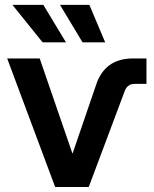

<svg xmlns="http://www.w3.org/2000/svg" viewBox="-20 -750 616 770"><path d="M201.2 0 8.8 -515.6H139.2L270 -135.7H271.5L364.7 -407.7Q399.4 -515.6 513.2 -515.6H567.4V-413.6H520.5Q491.2 -413.6 480.5 -385.7L335.9 0ZM150.9 -580.1 29.8 -730.5H153.8L244.6 -580.1ZM311 -580.1 220.7 -730.5H338.4L401.9 -580.1Z"/></svg>

Font: Inter Display SemiBold
Style: Regular
Weight: 600
Designer: Rasmus Andersson
Foundry: rsms
Version: Version 4.001;git-9221beed3